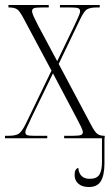

<svg xmlns="http://www.w3.org/2000/svg" viewBox="-20 -556 444 772"><path d="M0 0V-10H13Q42 -10 55 -18Q68 -26 85 -61L187 -272L77 -478Q60 -511 49 -518.5Q38 -526 16 -526H14V-536H176V-526H149Q122 -526 115.5 -522.5Q109 -519 109 -512Q109 -504 115.5 -489.5Q122 -475 134 -452L210 -310L278 -451Q288 -473 295 -488Q302 -503 302 -511Q302 -519 295.5 -522.5Q289 -526 262 -526H221V-536H381V-526H370Q344 -526 331 -519Q318 -512 302 -478L216 -299L344 -58Q361 -25 371.5 -17.5Q382 -10 400 -10H401V0H400V101Q400 147 386 171.5Q372 196 337 196Q311 196 295.5 183Q280 170 280 147Q280 123 295 119Q296 139 307.5 151Q319 163 341 163Q368 163 379 147Q390 131 390 95V0H238V-10H272Q299 -10 306 -13.5Q313 -17 313 -24Q313 -32 305.5 -47Q298 -62 286 -85L193 -261L105 -80Q95 -57 88.5 -44.5Q82 -32 82 -24Q82 -16 88.5 -13Q95 -10 117 -10H170V0Z"/></svg>

Font: Noto Serif Display ExtraCondensed ExtraLight
Style: Regular
Weight: 200
Width: 2
Designer: Monotype Design Team
Foundry: Monotype Imaging Inc.
Version: Version 2.009